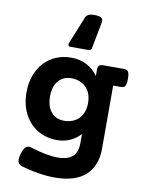

<svg xmlns="http://www.w3.org/2000/svg" viewBox="-98 -782 796 1051"><g transform="rotate(10 300.0 -257.0)"><path d="M387.7 -689Q387.7 -684.6 387.2 -682.1L358.4 -532.7Q357.4 -526.4 352.5 -522.9Q347.7 -519.5 340.8 -519.5H240.2Q228.5 -519.5 228.5 -530.8Q228.5 -536.1 230.5 -540.5L291 -689.9Q295.9 -702.1 307.4 -708Q318.8 -713.9 340.3 -713.9Q364.7 -713.9 376.2 -707.8Q387.7 -701.7 387.7 -689ZM405.8 -386.2V-420.4Q405.8 -437 412.8 -444.1Q419.9 -451.2 436.5 -451.2H550.8Q562.5 -451.2 568.8 -447Q575.2 -442.9 578.4 -432.1Q581.5 -421.4 581.5 -400.9Q581.5 -380.4 578.4 -369.6Q575.2 -358.9 568.8 -355Q562.5 -351.1 550.8 -351.1H508.3V-0.5Q508.3 95.2 450.9 147.7Q393.6 200.2 279.3 200.2Q237.3 200.2 187.5 192.1Q137.7 184.1 92.3 169.9Q68.8 162.6 68.8 136.2Q68.8 124.5 75.2 102.1Q82.5 79.1 91.6 68.8Q100.6 58.6 112.8 58.6Q119.1 58.6 124.5 60.5Q217.8 89.4 274.4 89.4Q333.5 89.4 359.9 64.7Q386.2 40 386.2 -10.3V-60.1Q361.3 -33.2 328.6 -18.6Q295.9 -3.9 257.8 -3.9Q194.8 -3.9 147 -33.4Q99.1 -63 73.2 -115Q47.4 -167 47.4 -232.9Q47.4 -298.8 73.2 -350.8Q99.1 -402.8 147 -432.4Q194.8 -461.9 257.8 -461.9Q304.2 -461.9 342.3 -442.4Q380.4 -422.9 405.8 -386.2ZM178.2 -232.9Q178.2 -176.8 205.1 -145.8Q231.9 -114.7 277.3 -114.7Q308.6 -114.7 334.2 -128.2Q359.9 -141.6 374.8 -168.2Q389.6 -194.8 389.6 -232.9Q389.6 -271 374.8 -297.6Q359.9 -324.2 334.2 -337.6Q308.6 -351.1 277.3 -351.1Q231.9 -351.1 205.1 -320.1Q178.2 -289.1 178.2 -232.9Z"/></g></svg>

Font: Courier Prime
Style: Bold
Weight: 700
Designer: Alan Dague-Greene, Quote-Unquote Apps
Foundry: Quote-Unquote Apps
Version: Version 3.018